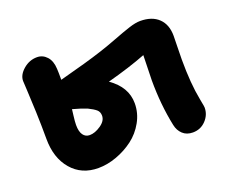

<svg xmlns="http://www.w3.org/2000/svg" viewBox="-94 -659 981 831"><g transform="rotate(-20 396.0 -243.0)"><path d="M230 27.8Q153.3 27.8 107.2 -26.1Q61 -80.1 61 -168Q61 -229 58.8 -291.5Q56.6 -354 54.2 -393.6Q51.8 -433.1 51.8 -438Q51.8 -465.8 79.8 -490Q107.9 -514.2 143.1 -514.2Q169.4 -514.2 188 -493.9Q206.5 -473.6 208 -437Q209 -422.9 209 -386.2Q342.8 -421.4 404.8 -441.9Q439 -452.6 486.8 -470.9Q534.7 -489.3 564.9 -499Q595.2 -508.8 616.2 -508.8Q670.9 -508.8 700.9 -479.7Q731 -450.7 731 -398.9Q731 -384.8 730 -348.6Q729 -312.5 729 -290Q729 -178.7 744.1 -102.1Q745.1 -95.2 747.1 -85.7Q749 -76.2 750 -70.3Q751 -64.5 751 -61Q751 -27.8 726.8 -2.4Q702.6 22.9 667 22.9Q638.2 22.9 620.4 6.1Q602.5 -10.7 597.2 -37.1Q576.2 -137.7 576.2 -250Q576.2 -268.6 579.1 -365.2Q503.9 -335.9 399.9 -308.1Q473.1 -257.3 473.1 -182.1Q473.1 -137.2 450.7 -96.9Q428.2 -56.6 392.8 -30Q357.4 -3.4 314.5 12.2Q271.5 27.8 230 27.8ZM202.1 -180.2Q202.1 -149.9 213.1 -134.5Q224.1 -119.1 243.2 -119.1Q267.6 -119.1 294.7 -137.7Q321.8 -156.2 321.8 -180.2Q321.8 -197.8 310.3 -207.8Q298.8 -217.8 273.9 -230Q245.6 -241.2 209 -251Q209 -250.5 205.6 -222.9Q202.1 -195.3 202.1 -180.2Z"/></g></svg>

Font: Shantell Sans Bouncy
Style: Bold
Weight: 700
Designer: Stephen Nixon, Anya Danilova, Shantell Martin
Foundry: Arrow Type
Version: Version 1.006;[9816181b4]